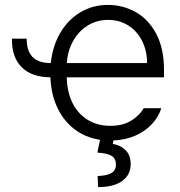

<svg xmlns="http://www.w3.org/2000/svg" viewBox="-20 -558 728 777"><path d="M185.5 -302.7Q192.9 -372.1 224.1 -425.3Q255.4 -478.5 305.2 -508.3Q355 -538.1 417 -538.1Q477.1 -538.1 528.8 -509.3Q580.6 -480.5 612.1 -421.4Q643.6 -362.3 643.6 -276.4V-245.1H250Q251.5 -185.5 273.4 -141.4Q295.4 -97.2 335 -73Q374.5 -48.8 426.8 -48.8Q477.1 -48.8 511 -69.8Q544.9 -90.8 561.5 -120.1H632.8Q621.6 -84.5 594.7 -55.7Q567.9 -26.9 528.1 -9.3Q488.3 8.3 439 10.3L436.5 24.4Q468.8 29.8 488.8 50.3Q508.8 70.8 508.8 106.4Q508.8 149.4 474.6 174.3Q440.4 199.2 377 199.2L375 154.3Q411.1 153.3 430.2 142.6Q449.2 131.8 449.2 108.4Q449.2 83.5 431.6 72.8Q414.1 62 374 59.6L384.8 7.8Q325.2 -1.5 281 -35.4Q236.8 -69.3 211.7 -123.3Q186.5 -177.2 184.1 -245.1Q106.4 -246.1 66.9 -286.9Q27.3 -327.6 28.3 -401.4H87.9Q87.9 -352.5 111.3 -327.9Q134.8 -303.2 185.5 -302.7ZM575.2 -302.7Q575.2 -352.1 555.2 -392.1Q535.2 -432.1 499.3 -454.8Q463.4 -477.5 418 -477.5Q371.1 -477.5 334 -454.1Q296.9 -430.7 275.1 -390.6Q253.4 -350.6 250.5 -302.7Z"/></svg>

Font: Pretendard Light
Style: Regular
Weight: 300
Designer: Base glyphs from Inter by Rasmus Andersson; Hangeul glyphs from Noto Sans CJK(Source Han Sans) by Jang Soo-young and Kan
Foundry: Kil Hyung-jin
Version: Version 1.309